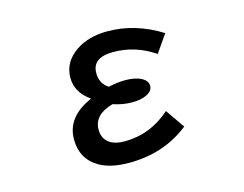

<svg xmlns="http://www.w3.org/2000/svg" viewBox="-91 -734 1181 928"><g transform="rotate(-15 500.0 -270.0)"><path d="M751 -49.8Q624 50.8 449.2 50.8Q356.9 50.8 300.3 17.6Q220.2 -29.8 220.2 -127.9Q220.2 -240.2 351.1 -296.9Q280.3 -345.7 280.3 -419.4Q280.3 -498.5 353 -547.9Q416.5 -590.8 510.7 -590.8Q650.4 -590.8 779.3 -509.8L718.3 -421.9Q622.6 -486.8 512.2 -486.8Q407.2 -486.8 407.2 -409.2Q407.2 -355.5 449.2 -330.1Q494.6 -340.3 532.2 -340.3Q584 -340.3 614.3 -323.7Q643.1 -308.1 643.1 -282.7Q643.1 -257.8 613.3 -242.7Q585.9 -228 538.6 -228Q491.7 -228 444.3 -244.1Q347.2 -217.3 347.2 -142.1Q347.2 -95.7 382.8 -72.3Q409.7 -55.2 454.6 -55.2Q583.5 -55.2 685.1 -145Z"/></g></svg>

Font: FORM UDPGothic
Style: Bold
Weight: 700
Foundry: Pronama LLC
Version: Version 1.051